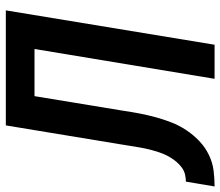

<svg xmlns="http://www.w3.org/2000/svg" viewBox="-106 -706 775 676"><g transform="rotate(-90 282.0 -367.5)"><path d="M-36 0 -19 -101Q-7 -101 6 -104Q19 -107 30 -115Q41 -123 50 -133.5Q59 -144 66 -155.5Q73 -167 78 -179Q83 -191 87 -203.5Q91 -216 94 -228.5Q97 -241 99.5 -253.5Q102 -266 104 -279Q106 -292 108 -304Q109 -312 110.5 -319.5Q112 -327 113 -335L179 -735H584L463 0H343L448 -634H282L230 -318Q226 -290 220.5 -262Q215 -234 207.5 -206.5Q200 -179 189.5 -152Q179 -125 162.5 -100Q146 -75 124 -54Q102 -33 75 -20Q48 -7 20 -3.5Q-8 0 -36 0Z"/></g></svg>

Font: Iosevka Curly Extended
Style: Bold Italic
Weight: 700
Width: 7
Italic angle: -9°
Monospace: yes
Designer: Belleve Invis
Foundry: Belleve Invis
Version: Version 11.1.0; ttfautohint (v1.8.3)